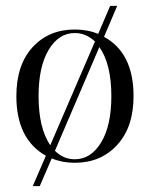

<svg xmlns="http://www.w3.org/2000/svg" viewBox="-20 -545 514 657"><path d="M92 92 137 -12Q36 -69 36 -216Q36 -323 91.5 -383.5Q147 -444 236 -444Q280 -444 316 -429L357 -525H381L336 -419Q437 -364 437 -216Q437 -110 381 -49Q325 12 236 12Q193 12 157 -3L116 92ZM112 -216Q112 -107 152 -48L305 -403Q274 -432 236 -432Q181 -432 146.5 -374.5Q112 -317 112 -216ZM236 0Q291 0 326 -57.5Q361 -115 361 -216Q361 -326 320 -384L168 -29Q197 0 236 0Z"/></svg>

Font: Arapey Regular-Display
Style: Regular
Weight: 400
Designer: Eduardo Rodriguez Tunni
Foundry: Eduardo Rodriguez Tunni
Version: Version 4.000